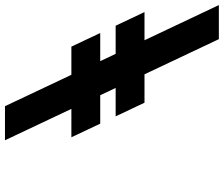

<svg xmlns="http://www.w3.org/2000/svg" viewBox="-304 -816 900 772"><g transform="rotate(90 146.0 -430.0)"><path d="M-23.4 -445 5.9 -383H-107.3L-52.5 -267H60.8L187 0H324L197.8 -267H312L257.2 -383H142.9L113.6 -445H227.9L173 -561H58.8L-82.6 -860H-219.6L-78.2 -561H-191.5L-136.6 -445Z"/></g></svg>

Font: Hussar
Style: BdOpOblFive
Weight: 700
Foundry: Cannot Into Space Fonts
Version: Version 2.00